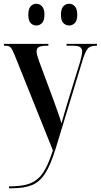

<svg xmlns="http://www.w3.org/2000/svg" viewBox="-20 -770 537 1024"><path d="M28 224Q81 224 117 215.5Q153 207 178.5 186Q204 165 223.5 128Q243 91 262 32L59 -474Q46 -506 37.5 -516Q29 -526 10 -526H1V-536H238V-526H229Q199 -526 187 -519Q175 -512 175 -497Q175 -487 179 -473Q183 -459 189 -442L267 -232Q277 -203 284 -184Q291 -165 296.5 -148.5Q302 -132 308 -112Q315 -137 323 -165Q331 -193 339 -219L408 -443Q418 -480 418 -495Q418 -511 407.5 -518.5Q397 -526 369 -526H335V-536H497V-526H492Q462 -526 449 -512Q436 -498 422 -454L277 22Q250 110 220.5 155.5Q191 201 149.5 217.5Q108 234 45 234H28ZM349 -634Q331 -634 318 -647Q305 -660 305 -691Q305 -723 318 -736.5Q331 -750 349 -750Q366 -750 379 -736.5Q392 -723 392 -691Q392 -660 379 -647Q366 -634 349 -634ZM173 -634Q156 -634 143.5 -647Q131 -660 131 -691Q131 -723 143.5 -736.5Q156 -750 173 -750Q191 -750 204 -736.5Q217 -723 217 -691Q217 -660 204 -647Q191 -634 173 -634Z"/></svg>

Font: Noto Serif Display Condensed SemiBold
Style: Regular
Weight: 600
Width: 3
Designer: Monotype Design Team
Foundry: Monotype Imaging Inc.
Version: Version 2.009